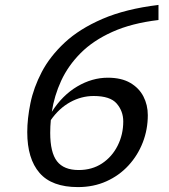

<svg xmlns="http://www.w3.org/2000/svg" viewBox="-20 -752 690 782"><path d="M625.5 -732V-670.5Q516 -657.5 437.8 -622.2Q359.5 -587 308.5 -535.8Q257.5 -484.5 229.2 -423.2Q201 -362 191 -296.5Q234 -364 294.5 -399.8Q355 -435.5 419 -435.5Q474.5 -435.5 510.5 -414.5Q546.5 -393.5 564.2 -359Q582 -324.5 582 -283Q582 -224.5 561.5 -171.8Q541 -119 503.2 -78Q465.5 -37 413.2 -13.5Q361 10 297.5 10Q191 10 141 -47.8Q91 -105.5 91 -214Q91 -268.5 104 -332Q117 -395.5 150.2 -459Q183.5 -522.5 243.5 -578.5Q303.5 -634.5 397.2 -675Q491 -715.5 625.5 -732ZM184.5 -211Q184.5 -131 212.2 -95.2Q240 -59.5 300.5 -59.5Q355 -59.5 395.8 -86.5Q436.5 -113.5 459.2 -158.8Q482 -204 482 -257.5Q482 -299 455.5 -330Q429 -361 361.5 -361Q311.5 -361 266 -336Q220.5 -311 187 -263Q184.5 -237.5 184.5 -211Z"/></svg>

Font: Newsreader Caption
Style: Italic
Weight: 400
Italic angle: -17°
Designer: Hugues Gentile
Foundry: Production Type
Version: Version 1.001